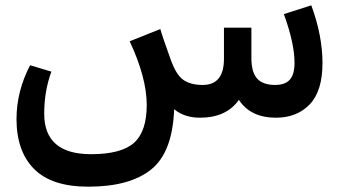

<svg xmlns="http://www.w3.org/2000/svg" viewBox="-20 -442 1283 721"><path d="M1149 -422Q1191 -308 1191 -205Q1191 -100 1143 -50Q1095 0 1016 0Q921 0 877 -67Q830 0 731 0Q672 0 634 -32Q628 130 547.5 194.5Q467 259 312 259H311Q174 259 108 192.5Q42 126 42 5Q42 -99 93 -197L173 -173Q146 -100 146 -15Q146 137 322 137Q435 137 483 94.5Q531 52 531 -48Q531 -150 467 -287L582 -333Q589 -307 618 -227Q639 -164 666.5 -143.5Q694 -123 741 -123Q821 -123 821 -221V-338H924V-225Q924 -170 946 -146.5Q968 -123 1013 -123Q1051 -123 1068.5 -143Q1086 -163 1086 -206Q1086 -279 1046 -389Z"/></svg>

Font: FiraGO Medium
Style: Regular
Weight: 500
Designer: bBox Type
Foundry: bBox Type GmbH
Version: Version 1.001;PS 001.001;hotconv 1.0.88;makeotf.lib2.5.64775